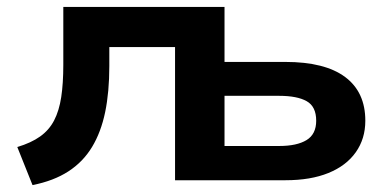

<svg xmlns="http://www.w3.org/2000/svg" viewBox="-20 -521 1133 555"><path d="M74 14 30 -96Q70 -108 96 -126.5Q122 -145 136.5 -173Q151 -201 157 -240.5Q163 -280 163 -334V-501H629V-342H805Q919 -342 977.5 -298.5Q1036 -255 1036 -172Q1036 -120 1008.5 -81Q981 -42 929.5 -21Q878 0 805 0H486V-385H296V-330Q296 -255 284 -197Q272 -139 246 -96Q220 -53 177.5 -25.5Q135 2 74 14ZM629 -99H787Q838 -99 866 -116Q894 -133 894 -172Q894 -213 866.5 -228.5Q839 -244 787 -244H629Z"/></svg>

Font: Nunito Sans 7pt SemiExpanded
Style: Bold
Weight: 700
Width: 6
Designer: Vernon Adams
Foundry: Vernon Adams
Version: Version 3.101;gftools[0.9.27]